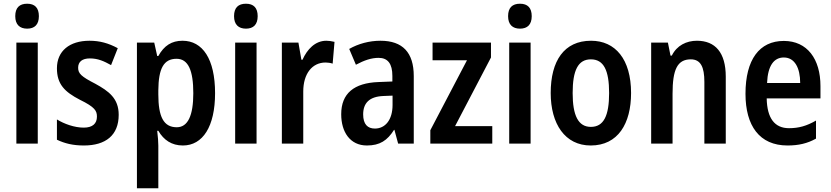

<svg xmlns="http://www.w3.org/2000/svg" viewBox="-20 -772 4467 1032"><path d="M126 -752C85 -752 62 -731 62 -685C62 -640 86 -618 126 -618C166 -618 189 -640 189 -685C189 -730 167 -752 126 -752ZM183 -543H68V0H183Z M618 -155C618 -243 565 -282 492 -322C416 -361 400 -377 400 -408C400 -440 422 -458 463 -458C507 -458 539 -443 577 -422L613 -513C563 -540 516 -553 461 -553C354 -553 286 -498 286 -405C286 -319 328 -278 409 -236C491 -196 501 -176 501 -145C501 -108 478 -86 430 -86C380 -86 325 -106 286 -130V-21C328 -1 372 10 431 10C548 10 618 -45 618 -155Z M961 -553C903 -553 862 -527 831 -471H825L809 -543H716V240H831V11C831 -8 829 -36 825 -69H831C860 -19 903 10 963 10C1070 10 1136 -92 1136 -271C1136 -455 1069 -553 961 -553ZM929 -456C992 -456 1019 -393 1019 -271C1019 -151 990 -88 930 -88C859 -88 831 -145 831 -265V-287C832 -404 860 -456 929 -456Z M1302 -752C1261 -752 1238 -731 1238 -685C1238 -640 1262 -618 1302 -618C1342 -618 1365 -640 1365 -685C1365 -730 1343 -752 1302 -752ZM1359 -543H1244V0H1359Z M1734 -553C1674 -553 1631 -507 1606 -451H1600L1584 -543H1495V0H1610V-280C1610 -376 1658 -436 1730 -436C1740 -436 1757 -434 1768 -430L1778 -547C1762 -551 1746 -553 1734 -553Z M2025 -553C1965 -553 1906 -537 1857 -509L1893 -424C1938 -448 1976 -461 2015 -461C2065 -461 2089 -429 2089 -364V-334L2014 -331C1883 -326 1814 -270 1814 -158C1814 -62 1862 10 1952 10C2022 10 2062 -17 2098 -74H2100L2120 0H2204V-363C2204 -490 2144 -553 2025 -553ZM2041 -256 2090 -258V-208C2090 -128 2051 -81 1995 -81C1956 -81 1932 -104 1932 -157C1932 -217 1964 -253 2041 -256Z M2626 0V-94H2426L2619 -463V-543H2305V-448H2490L2293 -72V0Z M2775 -752C2734 -752 2711 -731 2711 -685C2711 -640 2735 -618 2775 -618C2815 -618 2838 -640 2838 -685C2838 -730 2816 -752 2775 -752ZM2832 -543H2717V0H2832Z M3372 -272C3372 -454 3287 -553 3157 -553C3012 -553 2940 -445 2940 -272C2940 -106 3017 10 3155 10C3302 10 3372 -108 3372 -272ZM3058 -272C3058 -394 3087 -453 3156 -453C3225 -453 3254 -394 3254 -272C3254 -150 3225 -90 3156 -90C3088 -90 3058 -151 3058 -272Z M3726 -553C3670 -553 3618 -528 3591 -473H3584L3570 -543H3480V0H3595V-268C3595 -397 3620 -453 3693 -453C3746 -453 3766 -412 3766 -332V0H3881V-360C3881 -490 3824 -553 3726 -553Z M4193 -552C4062 -552 3987 -452 3987 -268C3987 -96 4062 10 4213 10C4272 10 4320 -1 4366 -27V-124C4316 -95 4273 -83 4221 -83C4144 -83 4103 -136 4101 -243H4390V-309C4390 -455 4319 -552 4193 -552ZM4193 -463C4252 -463 4281 -406 4281 -326H4103C4107 -421 4141 -463 4193 -463Z"/></svg>

Font: Noto Sans Tamil Condensed SemiBold
Style: Regular
Weight: 600
Width: 3
Designer: Jelle Bosma - Monotype Design Team
Foundry: Monotype Imaging Inc.
Version: Version 2.004